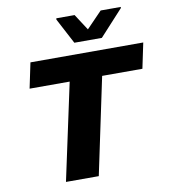

<svg xmlns="http://www.w3.org/2000/svg" viewBox="-96 -985 938 1066"><g transform="rotate(-10 373.0 -452.0)"><path d="M189 0 306 -545H80L110 -688H746L716 -545H489L374 0ZM369 -753 293 -897 294 -904H397L456 -813L544 -904H658L656 -897L524 -753Z"/></g></svg>

Font: Saira Expanded
Style: Bold Italic
Weight: 700
Width: 7
Italic angle: -12°
Designer: Hector Gatti with collaboration of the Omnibus-Type team
Foundry: Omnibus-Type
Version: Version 1.101